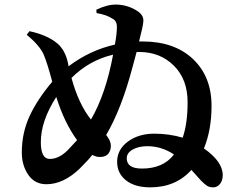

<svg xmlns="http://www.w3.org/2000/svg" viewBox="-20 -807 1040 838"><path d="M599.6 -71.3Q692.4 -71.3 739.3 -132.8Q685.5 -168.9 623 -168.9Q585 -168.9 559.1 -154.3Q533.2 -139.6 533.2 -116.2Q533.2 -71.3 599.6 -71.3ZM377 -285.2Q441.4 -395.5 473.6 -568.4Q369.1 -543.9 292 -466.8Q323.2 -352.5 377 -285.2ZM275.4 -151.4Q296.9 -173.8 316.4 -195.3Q260.7 -271.5 225.6 -383.8Q158.2 -279.3 158.2 -186.5Q158.2 -113.3 197.3 -113.3Q237.3 -113.3 275.4 -151.4ZM586.9 -626H602.5Q741.2 -626 822.3 -549.3Q903.3 -472.7 903.3 -344.7Q903.3 -240.2 870.1 -159.2Q952.1 -101.6 952.1 -43Q952.1 -18.6 939.9 -3.9Q927.7 10.7 911.1 10.7Q895.5 10.7 885.3 4.9Q875 -1 858.4 -17.6Q852.5 -24.4 837.9 -40.5Q823.2 -56.6 815.4 -65.4Q747.1 10.7 635.7 10.7Q568.4 10.7 529.8 -20Q491.2 -50.8 491.2 -100.6Q491.2 -154.3 538.1 -189Q585 -223.6 653.3 -223.6Q717.8 -223.6 777.3 -206.1Q798.8 -267.6 798.8 -361.3Q798.8 -460.9 738.8 -520.5Q678.7 -580.1 587.9 -580.1H576.2L559.6 -518.6Q510.7 -332 443.4 -217.8Q463.9 -192.4 463.9 -170.9Q463.9 -150.4 453.1 -136.7Q442.4 -123 420.9 -122.1Q402.3 -120.1 382.8 -130.9Q366.2 -109.4 328.1 -71.3Q256.8 -2.9 182.6 -2.9Q131.8 -2.9 103.5 -43.9Q75.2 -85 75.2 -141.6Q75.2 -226.6 108.9 -299.8Q142.6 -373 208 -450.2Q187.5 -528.3 170.9 -568.4Q153.3 -608.4 96.7 -655.3L108.4 -670.9Q186.5 -654.3 230.5 -617.2Q264.6 -587.9 276.4 -533.2L279.3 -517.6Q372.1 -587.9 481.4 -612.3Q489.3 -653.3 490.2 -686.5Q491.2 -715.8 470.7 -725.6Q446.3 -742.2 401.4 -750L400.4 -764.6Q449.2 -788.1 489.3 -787.1Q542 -785.2 584 -755.9Q608.4 -737.3 605.5 -712.9Q604.5 -693.4 586.9 -626Z"/></svg>

Font: GenYoMin TW TTF Bold
Style: Regular
Weight: 700
Version: Version 1.300